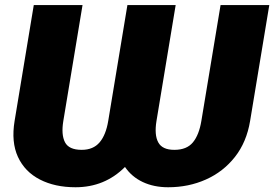

<svg xmlns="http://www.w3.org/2000/svg" viewBox="-20 -748 1110 777"><path d="M39.1 -258.8 116.7 -727.5H314L236.3 -258.8Q227.1 -203.1 242.9 -172.4Q258.8 -141.6 310.5 -141.6Q357.4 -141.6 383.1 -171.9Q408.7 -202.1 418 -258.8L495.6 -727.5H690.9L613.3 -258.8Q604 -202.1 620.4 -171.9Q636.7 -141.6 685.5 -141.6Q735.8 -141.6 760.7 -171.9Q785.6 -202.1 794.9 -258.8L872.6 -727.5H1069.8L992.2 -258.8Q978 -172.9 930.7 -112.8Q883.3 -52.7 813.2 -21.5Q743.2 9.8 660.6 9.8Q603 9.8 558.1 -11.2Q513.2 -32.2 485.8 -72.3Q403.8 9.8 285.6 9.8Q202.1 9.8 141.4 -21.5Q80.6 -52.7 52.7 -112.8Q24.9 -172.9 39.1 -258.8Z"/></svg>

Font: Inter Display Black
Style: Italic
Weight: 900
Italic angle: -9.39999°
Designer: Rasmus Andersson
Foundry: rsms
Version: Version 4.000;git-a52131595